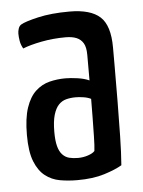

<svg xmlns="http://www.w3.org/2000/svg" viewBox="-44 -546 441 592"><g transform="rotate(-5 177.0 -250.0)"><path d="M172 10Q144 10 118.5 5.5Q93 1 73 -14.5Q53 -30 41 -60Q29 -90 29 -142Q29 -194 40 -226.5Q51 -259 70 -276.5Q89 -294 113 -300Q137 -306 162 -306Q178 -306 199.5 -303Q221 -300 236 -293Q236 -293 236 -307Q236 -321 236 -339.5Q236 -358 236 -372Q236 -396 228.5 -408.5Q221 -421 207.5 -426.5Q194 -432 174 -432Q135 -432 99 -425Q63 -418 41 -409Q34 -421 32 -433.5Q30 -446 30 -456Q30 -463 32.5 -471Q35 -479 41 -483Q54 -491 95 -500.5Q136 -510 193 -510Q258 -510 287.5 -483Q317 -456 317 -388V-335Q317 -278 316.5 -220.5Q316 -163 315 -112.5Q314 -62 311 -24Q291 -12 256 -1Q221 10 172 10ZM180 -58Q196 -58 211 -63Q226 -68 232 -75Q234 -91 234.5 -119Q235 -147 235.5 -178Q236 -209 236 -236Q226 -241 212.5 -243Q199 -245 189 -245Q173 -245 159.5 -241.5Q146 -238 136 -227.5Q126 -217 120 -197Q114 -177 114 -144Q114 -117 118.5 -100Q123 -83 132 -73.5Q141 -64 153 -61Q165 -58 180 -58Z"/></g></svg>

Font: Yanone Kaffeesatz
Style: Regular
Weight: 400
Designer: Yanone (Cyrillic: Daniel Pouzeot, Huerta Tipografica, and Cyreal)
Foundry: Yanone
Version: Version 2.003